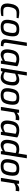

<svg xmlns="http://www.w3.org/2000/svg" viewBox="2398 -3201 809 5645"><g transform="rotate(90 2802.5 -378.5)"><path d="M273 6Q216 6 173 -11.5Q130 -29 106 -71Q82 -113 82 -191Q82 -209 85 -233.5Q88 -258 92 -285Q106 -378 140 -434Q174 -490 225 -515.5Q276 -541 340 -541Q380 -541 428 -535Q476 -529 517 -521L507 -462H360Q314 -462 280.5 -443.5Q247 -425 224 -382Q201 -339 189 -266Q186 -244 184 -227.5Q182 -211 182 -199Q182 -150 196 -122Q210 -94 237 -82.5Q264 -71 304 -71H456L447 -14Q414 -5 371.5 0.5Q329 6 273 6Z M763 6Q700 6 654.5 -13Q609 -32 585 -72Q561 -112 561 -177Q561 -203 563 -227Q565 -251 569 -276Q582 -356 604 -407.5Q626 -459 659 -488Q692 -517 738.5 -529Q785 -541 849 -541Q926 -541 970 -520Q1014 -499 1031.5 -456.5Q1049 -414 1049 -351Q1049 -327 1046.5 -300Q1044 -273 1040 -244Q1025 -146 991.5 -91.5Q958 -37 902.5 -15.5Q847 6 763 6ZM774 -76Q811 -76 838 -83.5Q865 -91 884 -110.5Q903 -130 916.5 -166.5Q930 -203 940 -260Q944 -288 946.5 -311.5Q949 -335 949 -355Q949 -413 922.5 -437Q896 -461 834 -461Q796 -461 769 -452Q742 -443 723 -421.5Q704 -400 691 -360.5Q678 -321 668 -260Q664 -237 662.5 -217.5Q661 -198 661 -181Q661 -138 675 -115.5Q689 -93 714.5 -84.5Q740 -76 774 -76Z M1270 0Q1204 0 1169 -30Q1134 -60 1134 -111Q1134 -131 1136 -149.5Q1138 -168 1141 -184L1233 -763H1333L1246 -215Q1245 -206 1243 -192.5Q1241 -179 1239.5 -165Q1238 -151 1238 -138Q1238 -106 1253 -93.5Q1268 -81 1295 -78L1343 -72L1331 0Z M1584 6Q1541 6 1506 -12.5Q1471 -31 1450.5 -71.5Q1430 -112 1430 -176Q1430 -203 1433.5 -232Q1437 -261 1441 -282Q1454 -370 1487 -427.5Q1520 -485 1576.5 -513Q1633 -541 1718 -541Q1757 -541 1797 -534Q1837 -527 1871.5 -513.5Q1906 -500 1929 -480L1853 0H1766L1762 -56Q1748 -45 1718.5 -30.5Q1689 -16 1653.5 -5Q1618 6 1584 6ZM1628 -76Q1671 -76 1705.5 -90.5Q1740 -105 1772 -121L1821 -434Q1808 -442 1780 -450.5Q1752 -459 1713 -459Q1657 -459 1622.5 -438.5Q1588 -418 1568.5 -376.5Q1549 -335 1539 -272Q1535 -247 1532.5 -227Q1530 -207 1530 -193Q1530 -136 1556 -106Q1582 -76 1628 -76Z M2261 6Q2229 6 2197 -2Q2165 -10 2137.5 -23.5Q2110 -37 2089 -53L2067 0H1980L2101 -763H2201L2158 -491Q2200 -515 2247.5 -528Q2295 -541 2328 -541Q2402 -541 2447.5 -494.5Q2493 -448 2493 -359Q2493 -336 2489.5 -305Q2486 -274 2481 -240Q2469 -164 2439.5 -109Q2410 -54 2365.5 -24Q2321 6 2261 6ZM2233 -76Q2297 -76 2333.5 -123Q2370 -170 2385 -266Q2388 -289 2390 -308Q2392 -327 2392 -344Q2392 -407 2365 -433Q2338 -459 2297 -459Q2261 -459 2222 -448Q2183 -437 2147 -420L2100 -117Q2125 -101 2157 -88.5Q2189 -76 2233 -76Z M2774 6Q2711 6 2665.5 -13Q2620 -32 2596 -72Q2572 -112 2572 -177Q2572 -203 2574 -227Q2576 -251 2580 -276Q2593 -356 2615 -407.5Q2637 -459 2670 -488Q2703 -517 2749.5 -529Q2796 -541 2860 -541Q2937 -541 2981 -520Q3025 -499 3042.5 -456.5Q3060 -414 3060 -351Q3060 -327 3057.5 -300Q3055 -273 3051 -244Q3036 -146 3002.5 -91.5Q2969 -37 2913.5 -15.5Q2858 6 2774 6ZM2785 -76Q2822 -76 2849 -83.5Q2876 -91 2895 -110.5Q2914 -130 2927.5 -166.5Q2941 -203 2951 -260Q2955 -288 2957.5 -311.5Q2960 -335 2960 -355Q2960 -413 2933.5 -437Q2907 -461 2845 -461Q2807 -461 2780 -452Q2753 -443 2734 -421.5Q2715 -400 2702 -360.5Q2689 -321 2679 -260Q2675 -237 2673.5 -217.5Q2672 -198 2672 -181Q2672 -138 2686 -115.5Q2700 -93 2725.5 -84.5Q2751 -76 2785 -76Z M3123 0 3208 -535H3295L3298 -468Q3329 -497 3368.5 -519Q3408 -541 3456 -541Q3475 -541 3490.5 -539.5Q3506 -538 3518 -534L3503 -433Q3488 -436 3471 -437Q3454 -438 3436 -438Q3389 -438 3351.5 -423Q3314 -408 3285 -389L3224 0Z M3676 6Q3633 6 3598 -12.5Q3563 -31 3542.5 -71.5Q3522 -112 3522 -176Q3522 -203 3525.5 -232Q3529 -261 3533 -282Q3546 -370 3579 -427.5Q3612 -485 3668.5 -513Q3725 -541 3810 -541Q3849 -541 3889 -534Q3929 -527 3963.5 -513.5Q3998 -500 4021 -480L3945 0H3858L3854 -56Q3840 -45 3810.5 -30.5Q3781 -16 3745.5 -5Q3710 6 3676 6ZM3720 -76Q3763 -76 3797.5 -90.5Q3832 -105 3864 -121L3913 -434Q3900 -442 3872 -450.5Q3844 -459 3805 -459Q3749 -459 3714.5 -438.5Q3680 -418 3660.5 -376.5Q3641 -335 3631 -272Q3627 -247 3624.5 -227Q3622 -207 3622 -193Q3622 -136 3648 -106Q3674 -76 3720 -76Z M4244 6Q4173 6 4131.5 -40.5Q4090 -87 4090 -174Q4090 -230 4101 -285Q4116 -364 4142.5 -421Q4169 -478 4222.5 -509.5Q4276 -541 4368 -541Q4404 -541 4435 -535.5Q4466 -530 4494 -517L4533 -763H4634L4513 0H4426L4421 -56Q4400 -40 4371.5 -26Q4343 -12 4310.5 -3Q4278 6 4244 6ZM4284 -76Q4327 -76 4363 -89.5Q4399 -103 4431 -121L4481 -434Q4459 -446 4433 -452.5Q4407 -459 4372 -459Q4319 -459 4285 -440.5Q4251 -422 4230.5 -380Q4210 -338 4198 -267Q4194 -246 4192 -227.5Q4190 -209 4190 -192Q4190 -149 4203 -123.5Q4216 -98 4237 -87Q4258 -76 4284 -76Z M4861 6Q4798 6 4752.5 -13Q4707 -32 4683 -72Q4659 -112 4659 -177Q4659 -203 4661 -227Q4663 -251 4667 -276Q4680 -356 4702 -407.5Q4724 -459 4757 -488Q4790 -517 4836.5 -529Q4883 -541 4947 -541Q5024 -541 5068 -520Q5112 -499 5129.5 -456.5Q5147 -414 5147 -351Q5147 -327 5144.5 -300Q5142 -273 5138 -244Q5123 -146 5089.5 -91.5Q5056 -37 5000.5 -15.5Q4945 6 4861 6ZM4872 -76Q4909 -76 4936 -83.5Q4963 -91 4982 -110.5Q5001 -130 5014.5 -166.5Q5028 -203 5038 -260Q5042 -288 5044.5 -311.5Q5047 -335 5047 -355Q5047 -413 5020.5 -437Q4994 -461 4932 -461Q4894 -461 4867 -452Q4840 -443 4821 -421.5Q4802 -400 4789 -360.5Q4776 -321 4766 -260Q4762 -237 4760.5 -217.5Q4759 -198 4759 -181Q4759 -138 4773 -115.5Q4787 -93 4812.5 -84.5Q4838 -76 4872 -76Z M5210 0 5295 -535H5382L5385 -468Q5416 -497 5455.5 -519Q5495 -541 5543 -541Q5562 -541 5577.5 -539.5Q5593 -538 5605 -534L5590 -433Q5575 -436 5558 -437Q5541 -438 5523 -438Q5476 -438 5438.5 -423Q5401 -408 5372 -389L5311 0Z"/></g></svg>

Font: Exo Thin Medium
Style: Italic
Weight: 500
Italic angle: -9°
Version: Version 2.000